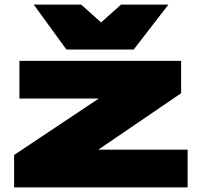

<svg xmlns="http://www.w3.org/2000/svg" viewBox="-20 -810 872 830"><path d="M41 0V-140L407 -384H64V-547H763V-407L405 -163H791V0ZM708 -790 558 -596H267L126 -790H331L417 -713L503 -790Z"/></svg>

Font: Georama Extra Expanded ExtraBold
Style: Regular
Weight: 800
Width: 8
Designer: Jean-Baptiste Levee
Foundry: Production Type
Version: Version 1.000